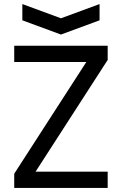

<svg xmlns="http://www.w3.org/2000/svg" viewBox="-20 -925 600 945"><path d="M50 0V-70L405 -620H50V-700H510V-630L155 -80H510V0ZM470 -905V-825L280 -755L90 -825V-905L280 -835Z"/></svg>

Font: Tektur
Style: Regular
Weight: 400
Designer: Adam Jagosz
Foundry: Adam Jagosz
Version: Version 1.005;gftools[0.9.30]